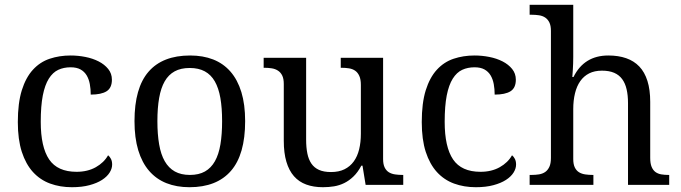

<svg xmlns="http://www.w3.org/2000/svg" viewBox="-20 -780 2871 810"><path d="M283.2 9.8Q233.4 9.8 191.4 -5.6Q149.4 -21 119.1 -54.2Q88.9 -87.4 72 -139.4Q55.2 -191.4 55.2 -265.1Q55.2 -345.2 72 -399.2Q88.9 -453.1 118.9 -485.8Q148.9 -518.6 189.7 -532.2Q230.5 -545.9 277.8 -545.9Q309.1 -545.9 340.1 -539.8Q371.1 -533.7 396 -521Q420.9 -508.3 436.5 -489Q452.1 -469.7 452.1 -443.8Q452.1 -409.2 429.7 -395Q407.2 -380.9 362.8 -380.9Q362.8 -404.3 358.9 -425.3Q355 -446.3 345.5 -462.2Q335.9 -478 319.6 -487.1Q303.2 -496.1 277.8 -496.1Q249 -496.1 225.8 -485.4Q202.6 -474.6 186 -448.2Q169.4 -421.9 160.6 -377.4Q151.9 -333 151.9 -266.1Q151.9 -159.7 187.3 -107.4Q222.7 -55.2 303.2 -55.2Q349.6 -55.2 384.3 -74.7Q418.9 -94.2 436 -125Q443.4 -119.1 448.2 -109.4Q453.1 -99.6 453.1 -85.9Q453.1 -68.8 442.4 -51.8Q431.6 -34.7 410.4 -21Q389.2 -7.3 357.4 1.2Q325.7 9.8 283.2 9.8Z M1014.2 -269Q1014.2 -127.9 954.3 -59.1Q894.5 9.8 779.3 9.8Q725.1 9.8 682.1 -7.3Q639.2 -24.4 609.1 -59.1Q579.1 -93.8 563.2 -146.2Q547.4 -198.7 547.4 -269Q547.4 -409.2 606.7 -477.5Q666 -545.9 782.2 -545.9Q836.4 -545.9 879.4 -529.1Q922.4 -512.2 952.4 -477.8Q982.4 -443.4 998.3 -391.4Q1014.2 -339.4 1014.2 -269ZM644 -269Q644 -213.4 651.4 -170.9Q658.7 -128.4 675 -99.9Q691.4 -71.3 717.5 -56.6Q743.7 -42 781.2 -42Q818.8 -42 844.7 -56.6Q870.6 -71.3 886.7 -99.9Q902.8 -128.4 909.9 -170.9Q917 -213.4 917 -269Q917 -324.7 909.7 -366.7Q902.3 -408.7 886.2 -436.8Q870.1 -464.8 844 -479Q817.9 -493.2 780.3 -493.2Q742.7 -493.2 716.8 -479Q690.9 -464.8 674.8 -436.8Q658.7 -408.7 651.4 -366.7Q644 -324.7 644 -269Z M1596.2 -108.9Q1596.2 -86.9 1602.8 -73.5Q1609.4 -60.1 1620.6 -53.2Q1631.8 -46.4 1646.7 -44.2Q1661.6 -42 1678.2 -42H1681.2V0H1522.5L1509.3 -81.1H1504.4Q1489.3 -52.7 1470.9 -35.2Q1452.6 -17.6 1432.1 -7.6Q1411.6 2.4 1389.2 6.1Q1366.7 9.8 1342.3 9.8Q1302.7 9.8 1272 -1.5Q1241.2 -12.7 1220.2 -36.6Q1199.2 -60.5 1188.2 -97.7Q1177.2 -134.8 1177.2 -186V-425.8Q1177.2 -447.8 1170.7 -461.2Q1164.1 -474.6 1152.8 -481.9Q1141.6 -489.3 1126.7 -491.7Q1111.8 -494.1 1095.2 -494.1H1092.3V-536.1H1271.5V-190.9Q1271.5 -158.2 1276.6 -132.8Q1281.7 -107.4 1293.7 -89.8Q1305.7 -72.3 1325.9 -63.2Q1346.2 -54.2 1376.5 -54.2Q1409.7 -54.2 1433.3 -65.9Q1457 -77.6 1472.4 -98.9Q1487.8 -120.1 1495.1 -149.9Q1502.4 -179.7 1502.4 -215.8V-421.9Q1502.4 -445.3 1495.8 -459.7Q1489.3 -474.1 1478.3 -481.7Q1467.3 -489.3 1452.4 -491.7Q1437.5 -494.1 1420.4 -494.1H1417.5V-536.1H1596.2Z M1987.3 9.8Q1937.5 9.8 1895.5 -5.6Q1853.5 -21 1823.2 -54.2Q1793 -87.4 1776.1 -139.4Q1759.3 -191.4 1759.3 -265.1Q1759.3 -345.2 1776.1 -399.2Q1793 -453.1 1823 -485.8Q1853 -518.6 1893.8 -532.2Q1934.6 -545.9 1981.9 -545.9Q2013.2 -545.9 2044.2 -539.8Q2075.2 -533.7 2100.1 -521Q2125 -508.3 2140.6 -489Q2156.2 -469.7 2156.2 -443.8Q2156.2 -409.2 2133.8 -395Q2111.3 -380.9 2066.9 -380.9Q2066.9 -404.3 2063 -425.3Q2059.1 -446.3 2049.6 -462.2Q2040 -478 2023.7 -487.1Q2007.3 -496.1 1981.9 -496.1Q1953.1 -496.1 1929.9 -485.4Q1906.7 -474.6 1890.1 -448.2Q1873.5 -421.9 1864.7 -377.4Q1856 -333 1856 -266.1Q1856 -159.7 1891.4 -107.4Q1926.8 -55.2 2007.3 -55.2Q2053.7 -55.2 2088.4 -74.7Q2123 -94.2 2140.1 -125Q2147.5 -119.1 2152.3 -109.4Q2157.2 -99.6 2157.2 -85.9Q2157.2 -68.8 2146.5 -51.8Q2135.7 -34.7 2114.5 -21Q2093.3 -7.3 2061.5 1.2Q2029.8 9.8 1987.3 9.8Z M2483.4 -42V0H2214.4V-42H2222.2Q2239.3 -42 2254.2 -44.4Q2269 -46.9 2280 -54.4Q2291 -62 2297.6 -76.2Q2304.2 -90.3 2304.2 -113.8V-649.9Q2304.2 -671.9 2297.6 -685.3Q2291 -698.7 2279.8 -706.1Q2268.6 -713.4 2253.7 -715.6Q2238.8 -717.8 2222.2 -717.8H2214.4V-759.8H2398.4V-540Q2398.4 -526.4 2397.9 -511.5Q2397.5 -496.6 2396.5 -483.9Q2395.5 -469.2 2394.5 -455.1H2399.4Q2444.3 -545.9 2546.4 -545.9Q2588.9 -545.9 2621.8 -534.4Q2654.8 -522.9 2677.2 -499.3Q2699.7 -475.6 2711.4 -438.5Q2723.1 -401.4 2723.1 -350.1V-113.8Q2723.1 -90.3 2729 -76.2Q2734.9 -62 2745.1 -54.4Q2755.4 -46.9 2769.5 -44.4Q2783.7 -42 2800.3 -42H2803.2V0H2629.4V-345.2Q2629.4 -377.9 2623.5 -403.3Q2617.7 -428.7 2604.7 -446.3Q2591.8 -463.9 2570.8 -472.9Q2549.8 -481.9 2519.5 -481.9Q2488.3 -481.9 2465.6 -470.5Q2442.9 -459 2428 -437.7Q2413.1 -416.5 2405.8 -386.5Q2398.4 -356.4 2398.4 -319.8V-108.9Q2398.4 -86.9 2405 -73.5Q2411.6 -60.1 2422.9 -53.2Q2434.1 -46.4 2449 -44.2Q2463.9 -42 2480.5 -42Z"/></svg>

Font: Droid Serif
Style: Regular
Weight: 400
Version: Version 1.00 build 112